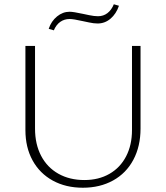

<svg xmlns="http://www.w3.org/2000/svg" viewBox="-20 -873 776 899"><path d="M208 -738Q220 -774 247 -796Q274 -818 306 -818Q323 -818 369 -808Q374 -807 397.5 -802Q421 -797 439 -797Q464 -797 483 -811.5Q502 -826 513 -853L537 -846Q524 -808 497.5 -785.5Q471 -763 437 -763Q419 -763 396.5 -768Q374 -773 368 -774Q324 -784 306 -784Q281 -784 262 -770.5Q243 -757 232 -731ZM99 -264V-658H144V-271Q144 -198 172.5 -143.5Q201 -89 253.5 -59.5Q306 -30 375 -30Q442 -30 492.5 -59Q543 -88 570.5 -141Q598 -194 598 -264V-658H638V-271Q638 -188 604.5 -125Q571 -62 509.5 -28Q448 6 368 6Q288 6 227 -27.5Q166 -61 132.5 -122Q99 -183 99 -264Z"/></svg>

Font: Ysabeau Infant Light
Style: Regular
Weight: 300
Designer: Christian Thalmann (Catharsis Fonts)
Version: Version 0.003